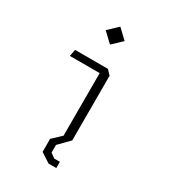

<svg xmlns="http://www.w3.org/2000/svg" viewBox="-228 -885 1076 1203"><g transform="rotate(30 310.0 -284.0)"><path d="M313.5 -469 336.5 -451H97.5L107.5 -500H345L375.5 -467.5V0H313.5ZM211.5 -703 280 -768 348.5 -703 280 -638ZM334.5 -18.5 375.5 0 301.5 75.5V131L335 155H375.5V200H319.5L250.5 155V61Z"/></g></svg>

Font: Monaspace Krypton Var
Style: Regular
Weight: 400
Designer: Riley Cran and the Lettermatic Team
Version: Version 1.101 (Monaspace Krypton Var)